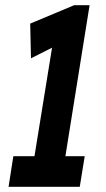

<svg xmlns="http://www.w3.org/2000/svg" viewBox="-20 -720 409 740"><path d="M13 0 31.4 -118H112.9L180.6 -536.2L99.4 -495.3L96.4 -629L266 -700H325.3L232 -118H306.5L287.4 0Z"/></svg>

Font: Georama ExtraCondensed Thin
Style: Italic
Weight: 100
Width: 2
Italic angle: -9°
Designer: Jean-Baptiste Levee
Foundry: Production Type
Version: Version 1.001